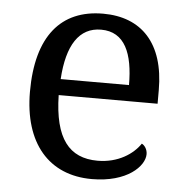

<svg xmlns="http://www.w3.org/2000/svg" viewBox="-45 -590 625 644"><g transform="rotate(5 267.5 -268.0)"><path d="M287 10C406 10 463 -49 463 -89C463 -106 453 -119 444 -123C420 -87 370 -53 301 -53C205 -53 155 -115 152 -261H485V-307C485 -465 406 -546 277 -546C135 -546 55 -451 55 -264C55 -91 142 10 287 10ZM154 -315C161 -430 201 -492 275 -492C355 -492 384 -421 384 -315Z"/></g></svg>

Font: Noto Serif Thai
Style: Regular
Weight: 400
Designer: Monotype Design Team
Foundry: Monotype Imaging Inc.
Version: Version 1.901